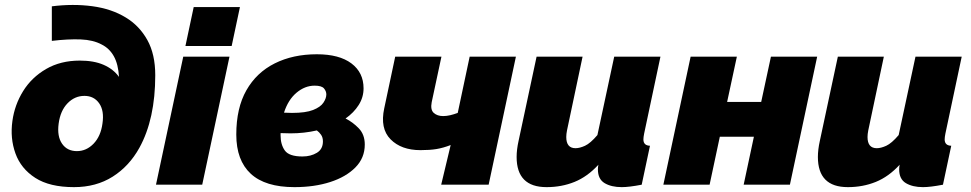

<svg xmlns="http://www.w3.org/2000/svg" viewBox="-20 -759 3990 789"><path d="M284 10Q184 10 125 -28Q66 -66 43.5 -128.5Q21 -191 31 -262Q40 -328 75 -384.5Q110 -441 169.5 -475.5Q229 -510 308 -510Q366 -510 406 -492.5Q446 -475 469 -443Q466 -495 448 -527.5Q430 -560 398 -576Q363 -595 311.5 -597Q260 -599 193 -591V-733Q280 -744 359 -733.5Q438 -723 497 -687Q553 -653 585.5 -594.5Q618 -536 618 -450Q618 -270 553 -152Q511 -76 443 -33Q375 10 284 10ZM296 -138Q335 -138 364.5 -168.5Q394 -199 401 -251Q409 -304 387.5 -334.5Q366 -365 327 -365Q287 -365 257.5 -334.5Q228 -304 221 -251Q214 -199 235 -168.5Q256 -138 296 -138Z M776 -730H966L932 -570H742ZM733 -526H923L811 0H621Z M1190 10Q1070 10 1010.5 -45Q951 -100 951 -206Q951 -315 992.5 -388Q1034 -461 1109 -498.5Q1184 -536 1282 -536Q1374 -536 1424 -498.5Q1474 -461 1474 -396Q1474 -359 1454 -327.5Q1434 -296 1400 -272Q1430 -257 1454.5 -231.5Q1479 -206 1479 -165Q1479 -110 1440.5 -71Q1402 -32 1337 -11Q1272 10 1190 10ZM1273 -407Q1233 -407 1198.5 -378Q1164 -349 1147 -296Q1165 -295 1180 -295Q1236 -295 1266.5 -307Q1297 -319 1309 -337Q1321 -355 1321 -371Q1321 -384 1311.5 -395.5Q1302 -407 1273 -407ZM1133 -203Q1133 -165 1150.5 -140.5Q1168 -116 1223 -116Q1257 -116 1282 -131Q1307 -146 1307 -178Q1307 -194 1299.5 -205Q1292 -216 1282 -223Q1230 -211 1174 -211Q1154 -211 1133 -212Q1133 -208 1133 -203Z M1793 0 1832 -163Q1801 -151 1773.5 -146.5Q1746 -142 1708 -142Q1629 -142 1585 -186.5Q1541 -231 1559 -314L1604 -526H1794L1754 -339Q1748 -308 1762.5 -295Q1777 -282 1801 -282Q1815 -282 1830 -285.5Q1845 -289 1861 -295L1910 -526H2100L1988 0Z M2226 10Q2103 10 2103 -114Q2103 -129 2105 -145.5Q2107 -162 2111 -180L2185 -526H2374L2310 -223Q2307 -208 2307 -196Q2307 -150 2345 -150Q2362 -150 2384 -160Q2406 -170 2435 -204L2504 -526H2694L2627 -210Q2624 -195 2624 -186Q2624 -161 2651 -160L2617 0Q2591 5 2570.5 7.5Q2550 10 2535 10Q2492 10 2464.5 -6.5Q2437 -23 2437 -63Q2437 -68 2437.5 -72.5Q2438 -77 2439 -82Q2394 -33 2341 -11.5Q2288 10 2226 10Z M2706 0 2818 -526H3008L2968 -340H3108L3148 -526H3338L3226 0H3036L3078 -197H2938L2896 0Z M3464 10Q3341 10 3341 -114Q3341 -129 3343 -145.5Q3345 -162 3349 -180L3423 -526H3612L3548 -223Q3545 -208 3545 -196Q3545 -150 3583 -150Q3600 -150 3622 -160Q3644 -170 3673 -204L3742 -526H3932L3865 -210Q3862 -195 3862 -186Q3862 -161 3889 -160L3855 0Q3829 5 3808.5 7.5Q3788 10 3773 10Q3730 10 3702.5 -6.5Q3675 -23 3675 -63Q3675 -68 3675.5 -72.5Q3676 -77 3677 -82Q3632 -33 3579 -11.5Q3526 10 3464 10Z"/></svg>

Font: Raleway Black
Style: Italic
Weight: 900
Italic angle: -12°
Designer: Matt McInerney, Pablo Impallari, Rodrigo Fuenzalida
Foundry: Matt McInerney, Pablo Impallari, Rodrigo Fuenzalida
Version: Version 4.101;RELEASE